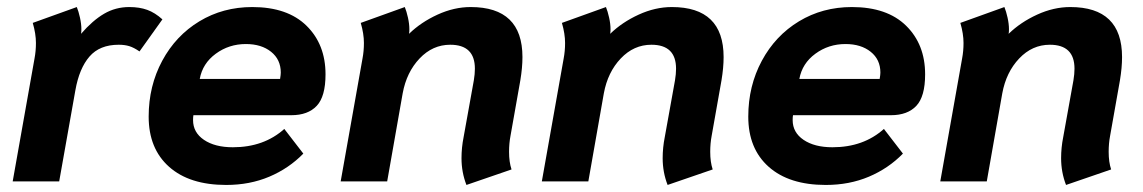

<svg xmlns="http://www.w3.org/2000/svg" viewBox="-20 -515 3244 545"><path d="M78 -349Q82 -370 82 -393Q82 -419 73 -450L198 -495Q203 -483 207 -465Q211 -447 211 -432Q211 -423 210 -419Q243 -457 275.5 -476Q308 -495 347 -495Q376 -495 398 -487Q420 -479 441 -460L376 -369Q360 -380 347 -384Q334 -388 317 -388Q263 -388 234 -354.5Q205 -321 194 -259L148 0H16Z M402 -184Q402 -271 440.5 -342.5Q479 -414 546 -454.5Q613 -495 696 -495Q796 -495 850 -442Q904 -389 904 -304Q904 -241 879 -214.5Q854 -188 807 -188H529Q528 -183 528 -174Q528 -139 559 -118Q590 -97 641 -97Q729 -97 787 -149L841 -79Q800 -37 744.5 -13.5Q689 10 622 10Q518 10 460 -41.5Q402 -93 402 -184ZM775 -291Q777 -303 777 -309Q777 -346 749.5 -368Q722 -390 678 -390Q630 -390 592.5 -362.5Q555 -335 547 -291Z M1290 -66Q1290 -96 1296 -126L1325 -287Q1328 -305 1328 -320Q1328 -388 1258 -388Q1208 -388 1171 -349Q1134 -310 1123 -250L1079 0H947L1009 -349Q1013 -370 1013 -393Q1013 -419 1004 -450L1129 -495Q1134 -483 1138 -465Q1142 -447 1142 -432Q1142 -423 1141 -419Q1175 -452 1222 -473.5Q1269 -495 1316 -495Q1463 -495 1463 -353Q1463 -323 1457 -287L1429 -129Q1425 -108 1425 -84Q1425 -55 1432 -34L1304 10Q1290 -26 1290 -66Z M1861 -66Q1861 -96 1867 -126L1896 -287Q1899 -305 1899 -320Q1899 -388 1829 -388Q1779 -388 1742 -349Q1705 -310 1694 -250L1650 0H1518L1580 -349Q1584 -370 1584 -393Q1584 -419 1575 -450L1700 -495Q1705 -483 1709 -465Q1713 -447 1713 -432Q1713 -423 1712 -419Q1746 -452 1793 -473.5Q1840 -495 1887 -495Q2034 -495 2034 -353Q2034 -323 2028 -287L2000 -129Q1996 -108 1996 -84Q1996 -55 2003 -34L1875 10Q1861 -26 1861 -66Z M2104 -184Q2104 -271 2142.5 -342.5Q2181 -414 2248 -454.5Q2315 -495 2398 -495Q2498 -495 2552 -442Q2606 -389 2606 -304Q2606 -241 2581 -214.5Q2556 -188 2509 -188H2231Q2230 -183 2230 -174Q2230 -139 2261 -118Q2292 -97 2343 -97Q2431 -97 2489 -149L2543 -79Q2502 -37 2446.5 -13.5Q2391 10 2324 10Q2220 10 2162 -41.5Q2104 -93 2104 -184ZM2477 -291Q2479 -303 2479 -309Q2479 -346 2451.5 -368Q2424 -390 2380 -390Q2332 -390 2294.5 -362.5Q2257 -335 2249 -291Z M2992 -66Q2992 -96 2998 -126L3027 -287Q3030 -305 3030 -320Q3030 -388 2960 -388Q2910 -388 2873 -349Q2836 -310 2825 -250L2781 0H2649L2711 -349Q2715 -370 2715 -393Q2715 -419 2706 -450L2831 -495Q2836 -483 2840 -465Q2844 -447 2844 -432Q2844 -423 2843 -419Q2877 -452 2924 -473.5Q2971 -495 3018 -495Q3165 -495 3165 -353Q3165 -323 3159 -287L3131 -129Q3127 -108 3127 -84Q3127 -55 3134 -34L3006 10Q2992 -26 2992 -66Z"/></svg>

Font: Niramit
Style: Bold Italic
Weight: 700
Italic angle: -10°
Designer: Katatrad Aksorn Co.,Ltd.
Foundry: Cadson Demak Co.,Ltd.
Version: Version 1.001; ttfautohint (v1.6)